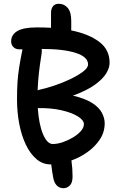

<svg xmlns="http://www.w3.org/2000/svg" viewBox="-20 -857 641 1016"><path d="M248 13Q206 13 173 -15Q140 -43 117 -91Q94 -139 82 -201Q70 -263 70 -331Q70 -381 72.5 -420.5Q75 -460 81.5 -501Q88 -542 99 -596Q88 -596 82 -596Q63 -596 51 -608Q39 -620 39 -638Q39 -673 71.5 -692.5Q104 -712 175 -712Q214 -712 250 -710Q250 -750 250 -785Q249 -807 259 -822Q269 -837 291 -837Q320 -837 338.5 -815Q357 -793 357 -747Q357 -722 357 -696Q448 -678 504 -636.5Q560 -595 560 -525Q560 -498 542 -468.5Q524 -439 482 -408.5Q440 -378 366 -351Q430 -336 467 -312.5Q504 -289 519 -260.5Q534 -232 534 -205Q534 -158 509 -120Q484 -82 444 -53Q404 -24 358 -8Q361 15 362.5 35Q364 55 364 77Q364 110 349.5 124.5Q335 139 315 139Q295 139 280.5 124.5Q266 110 261 80Q255 46 251 13ZM200 -572Q190 -510 185.5 -468Q181 -426 179 -379L184 -381Q222 -389 267 -404Q312 -419 352.5 -438.5Q393 -458 419.5 -478Q446 -498 446 -516Q446 -556 381 -577Q316 -598 201 -598Q202 -585 200 -572ZM182 -285H180Q186 -197 208 -146Q230 -95 259 -95Q285 -95 313.5 -105Q342 -115 367.5 -130.5Q393 -146 408.5 -164Q424 -182 424 -200Q424 -221 392 -241Q360 -261 305.5 -273.5Q251 -286 182 -285Z"/></svg>

Font: Shantell Sans Normal
Style: Regular
Weight: 500
Designer: Stephen Nixon, Anya Danilova, Shantell Martin
Foundry: Arrow Type
Version: Version 1.009;[a7da0bfa3]